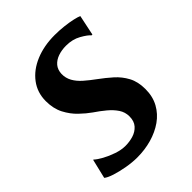

<svg xmlns="http://www.w3.org/2000/svg" viewBox="-171 -662 765 765"><g transform="rotate(-45 212.0 -279.0)"><path d="M375 -463H370.5Q360.5 -475 333 -490.5Q305.5 -506 269.5 -506Q244.5 -506 223.8 -498.8Q203 -491.5 190.5 -476.8Q178 -462 177 -439Q176.5 -416 187.5 -396.2Q198.5 -376.5 218.5 -359Q238.5 -341.5 264 -323Q290 -304 314.8 -282Q339.5 -260 355.2 -230.8Q371 -201.5 371 -160Q371 -118 353.5 -86.2Q336 -54.5 305.8 -33.2Q275.5 -12 236.8 -1Q198 10 155 10Q128 10 96.5 4.5Q65 -1 39.5 -9.2Q14 -17.5 4.5 -26L24 -107.5H26Q36.5 -97.5 58.2 -85.5Q80 -73.5 105.8 -64.8Q131.5 -56 155 -56Q177.5 -56 199 -62.5Q220.5 -69 234.8 -85Q249 -101 249 -128Q249 -152 236 -171.5Q223 -191 202 -208.5Q181 -226 156.5 -242.5Q135 -257.5 111.8 -279.8Q88.5 -302 72.2 -333.2Q56 -364.5 56 -406.5Q56 -455 83.5 -491.5Q111 -528 158.8 -548Q206.5 -568 267 -568Q293.5 -568 319.5 -565Q345.5 -562 365.2 -557.5Q385 -553 393 -549Z"/></g></svg>

Font: Merriweather SemiBold
Style: Italic
Weight: 600
Italic angle: -7.8°
Version: Version 2.101